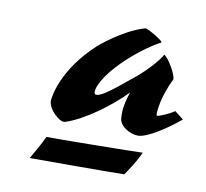

<svg xmlns="http://www.w3.org/2000/svg" viewBox="-53 -757 531 494"><g transform="rotate(10 212.5 -510.0)"><path d="M402 -504C390 -495 363 -484 359 -484C357 -484 356 -485 356 -487C356 -498 358 -532 383 -584C383 -596 362 -634 349 -642C330 -609 282 -569 282 -570C243 -538 210 -510 195 -510C190 -510 189 -513 189 -517C189 -530 202 -560 242 -600C242 -600 286 -645 335 -671C335 -671 337 -672 336 -673C332 -679 304 -696 292 -700C290 -701 289 -700 288 -700C230 -683 174 -633 174 -633C90 -556 82 -481 82 -475C82 -452 112 -427 123 -427C125 -427 127 -427 129 -428C176 -443 242 -492 279 -531C265 -488 268 -474 268 -464C268 -441 298 -425 318 -425C341 -425 389 -456 425 -486ZM338 -384C321 -383 97 -380 87 -381C76 -357 63 -336 54 -320C73 -320 276 -320 301 -321C310 -335 324 -353 338 -384Z"/></g></svg>

Font: Yesteryear
Style: Regular
Weight: 400
Designer: Astigmatic (AOETI)
Foundry: Astigmatic (AOETI)
Version: Version 1.000